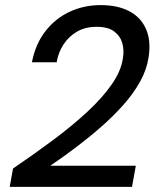

<svg xmlns="http://www.w3.org/2000/svg" viewBox="-20 -732 631 752"><path d="M18 0 31 -72Q115 -129 190 -185Q265 -241 323.5 -295.5Q382 -350 418 -402Q454 -454 461 -502Q467 -535 459 -563Q451 -591 427 -609Q403 -627 358 -627Q314 -627 281.5 -608Q249 -589 228.5 -557.5Q208 -526 202 -488H105Q119 -560 158 -610Q197 -660 253 -686Q309 -712 374 -712Q441 -712 486.5 -688Q532 -664 552 -618Q572 -572 562 -508Q555 -460 529 -413Q503 -366 463.5 -321.5Q424 -277 376 -235Q328 -193 277 -154.5Q226 -116 177 -83H512L497 0Z"/></svg>

Font: DM Sans 10pt Medium
Style: Italic
Weight: 500
Italic angle: -10°
Version: Version 4.004;gftools[0.9.30]